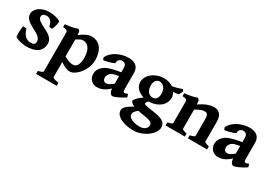

<svg xmlns="http://www.w3.org/2000/svg" viewBox="6 -1234 3130 2239"><g transform="rotate(30 1571.0 -115.0)"><path d="M395 -138.2Q395 -103.5 384.3 -78.9Q373.5 -54.2 356.4 -37.1Q339.4 -20 317.4 -9.8Q295.4 0.5 272.9 5.9Q250.5 11.2 229.5 12.9Q208.5 14.6 192.9 14.6Q175.8 14.6 156.2 12.5Q136.7 10.3 116.5 5.9Q96.2 1.5 76.9 -5.4Q57.6 -12.2 41.5 -21Q38.1 -22.5 36.4 -38.8Q34.7 -55.2 34.7 -78.1Q34.7 -101.1 37.1 -126.7Q39.6 -152.3 44.9 -172.4L90.3 -167Q96.7 -139.2 108.4 -117.2Q120.1 -95.2 135.5 -80.1Q150.9 -64.9 169.2 -56.9Q187.5 -48.8 207.5 -48.8Q242.7 -48.8 257.8 -58.8Q272.9 -68.8 272.9 -96.2Q272.9 -115.7 263.2 -131.6Q253.4 -147.5 237.3 -160.9Q221.2 -174.3 200.2 -186Q179.2 -197.8 156.7 -209.5Q136.2 -219.7 115.7 -232.4Q95.2 -245.1 78.4 -260.5Q61.5 -275.9 51 -294.7Q40.5 -313.5 40.5 -336.9Q40.5 -367.2 56.2 -391.6Q71.8 -416 97.7 -433.1Q123.5 -450.2 156.5 -459.5Q189.5 -468.8 224.6 -468.8Q247.1 -468.8 269.5 -466.1Q292 -463.4 312 -458.5Q332 -453.6 348.9 -446.8Q365.7 -439.9 377.4 -431.2Q380.4 -428.7 378.9 -413.6Q377.4 -398.4 372.8 -379.4Q368.2 -360.4 361.6 -341.8Q355 -323.2 348.1 -314L309.6 -317.9Q301.3 -363.8 279.1 -389.4Q256.8 -415 221.7 -415Q192.9 -415 177.7 -403.3Q162.6 -391.6 162.6 -371.1Q162.6 -355.5 169.9 -343.5Q177.2 -331.5 191.4 -320.8Q205.6 -310.1 226.6 -298.8Q247.6 -287.6 275.4 -272.9Q296.4 -262.2 317.9 -250Q339.4 -237.8 356.4 -221.9Q373.5 -206.1 384.3 -185.8Q395 -165.5 395 -138.2Z M844.7 -208Q844.7 -256.3 835 -288.8Q825.2 -321.3 809.3 -341.3Q793.5 -361.3 773.7 -369.9Q753.9 -378.4 733.9 -378.4Q725.1 -378.4 718.5 -377.7Q711.9 -377 703.1 -373.3Q694.3 -369.6 681.4 -362.3Q668.5 -355 647 -341.8V-113.8Q674.3 -99.1 692.9 -90.8Q711.4 -82.5 725.3 -78.6Q739.3 -74.7 750 -74Q760.7 -73.2 772 -73.2Q805.2 -73.7 825.2 -108.4Q845.2 -143.1 844.7 -208ZM969.2 -245.1Q969.2 -211.9 960.2 -179.7Q951.2 -147.5 936.3 -118.7Q921.4 -89.8 901.9 -65.4Q882.3 -41 861.1 -23.2Q839.8 -5.4 818.4 4.6Q796.9 14.6 777.8 14.6Q763.7 14.6 750 12Q736.3 9.3 720.9 3.2Q705.6 -2.9 687.5 -12.9Q669.4 -22.9 647 -38.1V163.6Q647 171.4 665.3 179.2Q683.6 187 729.5 193.8V234.4H451.7V193.8Q483.9 186 499.5 179Q515.1 171.9 515.1 163.6V-332.5Q515.1 -350.6 513.9 -362.3Q512.7 -374 506.6 -381.1Q500.5 -388.2 487.8 -391.4Q475.1 -394.5 451.7 -395.5V-434.6Q482.9 -438 505.4 -441.4Q527.8 -444.8 546.1 -448.5Q564.5 -452.1 581.1 -457Q597.7 -461.9 617.7 -468.8L639.6 -446.8L644 -398.9Q671.9 -420.9 694.8 -434.6Q717.8 -448.2 736.6 -455.8Q755.4 -463.4 771 -466.1Q786.6 -468.8 800.8 -468.8Q834 -468.8 864.5 -455.8Q895 -442.9 918.2 -415.8Q941.4 -388.7 955.3 -346.4Q969.2 -304.2 969.2 -245.1Z M1209.5 -78.1Q1216.8 -78.1 1225.6 -79.6Q1234.4 -81.1 1245.4 -86.2Q1256.3 -91.3 1270.5 -100.6Q1284.7 -109.9 1302.7 -125.5V-227.5Q1276.9 -223.1 1259 -219.2Q1241.2 -215.3 1229 -211.2Q1216.8 -207 1208.7 -202.1Q1200.7 -197.3 1194.8 -191.4Q1182.1 -178.7 1174.3 -165Q1166.5 -151.4 1166.5 -131.3Q1166.5 -115.7 1170.9 -105.5Q1175.3 -95.2 1181.6 -89.1Q1188 -83 1195.6 -80.6Q1203.1 -78.1 1209.5 -78.1ZM1509.3 -59.6Q1488.8 -45.4 1465.1 -32Q1441.4 -18.6 1419.2 -8.3Q1397 2 1378.9 8.3Q1360.8 14.6 1351.1 14.6Q1332.5 14.6 1319.3 -5.6Q1306.2 -25.9 1303.2 -61Q1281.2 -39.1 1259 -24.4Q1236.8 -9.8 1216.1 -1Q1195.3 7.8 1176.3 11.2Q1157.2 14.6 1141.6 14.6Q1120.1 14.6 1099.9 7.3Q1079.6 0 1063.5 -14.6Q1047.4 -29.3 1037.6 -50.8Q1027.8 -72.3 1027.8 -100.6Q1027.8 -132.3 1039.6 -155Q1051.3 -177.7 1069.3 -195.8Q1081.1 -207.5 1096.4 -218.5Q1111.8 -229.5 1137.7 -239.7Q1163.6 -250 1203.1 -259.8Q1242.7 -269.5 1302.7 -278.8V-333Q1302.7 -347.7 1300 -360.1Q1297.4 -372.6 1290.8 -381.3Q1284.2 -390.1 1272.9 -395.3Q1261.7 -400.4 1245.1 -400.4Q1234.9 -400.4 1224.4 -396.2Q1213.9 -392.1 1205.8 -384.3Q1197.8 -376.5 1193.1 -365Q1188.5 -353.5 1189.9 -338.9Q1190.4 -335.9 1181.2 -331.3Q1171.9 -326.7 1157.5 -321.5Q1143.1 -316.4 1125.7 -311.5Q1108.4 -306.6 1092.5 -303Q1076.7 -299.3 1064.5 -297.4Q1052.2 -295.4 1048.3 -296.4L1036.6 -325.2Q1048.8 -356 1074.7 -382.1Q1100.6 -408.2 1135.7 -427.5Q1170.9 -446.8 1212.6 -457.8Q1254.4 -468.8 1298.3 -468.8Q1334 -468.8 1359.9 -459.2Q1385.7 -449.7 1402.3 -433.3Q1418.9 -417 1426.8 -394.8Q1434.6 -372.6 1434.6 -347.7V-126Q1434.6 -105.5 1439.9 -96.7Q1445.3 -87.9 1454.1 -87.9Q1457.5 -87.9 1460.9 -88.4Q1464.4 -88.9 1469.2 -90.3Q1474.1 -91.8 1480.7 -94.5Q1487.3 -97.2 1497.1 -101.1Z M1833.5 -293Q1833.5 -316.9 1827.6 -338.4Q1821.8 -359.9 1810.5 -375.7Q1799.3 -391.6 1782.5 -400.9Q1765.6 -410.2 1743.7 -410.2Q1731.4 -410.2 1719.7 -404.8Q1708 -399.4 1698.5 -388.4Q1689 -377.4 1683.1 -360.8Q1677.2 -344.2 1677.2 -321.8Q1677.2 -297.4 1682.4 -276.1Q1687.5 -254.9 1698.5 -239.3Q1709.5 -223.6 1726.6 -214.4Q1743.7 -205.1 1767.1 -205.1Q1781.2 -205.1 1793.5 -210.4Q1805.7 -215.8 1814.5 -226.6Q1823.2 -237.3 1828.4 -253.9Q1833.5 -270.5 1833.5 -293ZM1788.6 26.4Q1740.7 20 1701.2 10.3Q1682.1 24.4 1671.6 35.9Q1661.1 47.4 1655.8 56.4Q1650.4 65.4 1649.2 73.2Q1647.9 81.1 1647.9 87.9Q1647.9 103 1659.2 116.7Q1670.4 130.4 1690.7 140.9Q1710.9 151.4 1739 157.5Q1767.1 163.6 1800.3 163.6Q1827.6 163.6 1846.9 157Q1866.2 150.4 1878.4 139.4Q1890.6 128.4 1896.2 114.5Q1901.9 100.6 1901.9 86.4Q1901.9 78.6 1897.9 70.1Q1894 61.5 1882.1 53.5Q1870.1 45.4 1847.9 38.3Q1825.7 31.2 1788.6 26.4ZM1960.4 -313Q1960.4 -275.4 1944.1 -244.4Q1927.7 -213.4 1899.7 -191.2Q1871.6 -168.9 1834.2 -156.5Q1796.9 -144 1754.9 -144H1749Q1731.9 -127.4 1728 -117.9Q1724.1 -108.4 1724.1 -105.5Q1724.1 -101.6 1726.3 -97.9Q1728.5 -94.2 1738.8 -90.3Q1749 -86.4 1770.3 -82.3Q1791.5 -78.1 1829.6 -73.2Q1888.2 -65.4 1926.8 -55.4Q1965.3 -45.4 1988 -31Q2010.7 -16.6 2019.8 2.9Q2028.8 22.5 2028.8 48.8Q2028.8 70.8 2018.1 93.3Q2007.3 115.7 1988.8 137Q1970.2 158.2 1944.8 176.8Q1919.4 195.3 1889.9 209.2Q1860.4 223.1 1828.1 231.2Q1795.9 239.3 1763.7 239.3Q1737.3 239.3 1708.7 236.1Q1680.2 232.9 1652.6 226.1Q1625 219.2 1600.3 208.7Q1575.7 198.2 1556.9 183.3Q1538.1 168.5 1527.1 149.7Q1516.1 130.9 1516.1 106.9Q1516.1 95.2 1521.5 83Q1526.9 70.8 1540.3 56.9Q1553.7 43 1576.9 26.9Q1600.1 10.7 1635.7 -9.3Q1608.9 -20 1594.7 -31.7Q1580.6 -43.5 1580.6 -55.2Q1580.6 -66.9 1603 -93.5Q1625.5 -120.1 1675.3 -154.3Q1647.5 -162.1 1624.3 -175Q1601.1 -188 1584.7 -205.8Q1568.4 -223.6 1559.3 -245.8Q1550.3 -268.1 1550.3 -293.9Q1550.3 -329.6 1568.4 -361.6Q1586.4 -393.6 1616.7 -417.2Q1647 -440.9 1687.3 -454.8Q1727.5 -468.8 1772.5 -468.8Q1808.1 -468.8 1838.6 -459.2Q1869.1 -449.7 1893.6 -433.1Q1913.1 -436 1932.1 -440.7Q1951.2 -445.3 1968.3 -450.4Q1985.4 -455.6 1999.5 -460.2Q2013.7 -464.8 2023.4 -468.8L2038.1 -449.2Q2037.1 -444.3 2033.9 -436.8Q2030.8 -429.2 2026.9 -420.9Q2022.9 -412.6 2018.6 -404.5Q2014.2 -396.5 2010.3 -390.6Q1994.1 -388.2 1977.5 -386Q1960.9 -383.8 1940.9 -382.8Q1960.4 -350.6 1960.4 -313Z M2360.4 0V-40.5Q2395.5 -49.8 2409.7 -56.6Q2423.8 -63.5 2423.8 -70.3V-279.8Q2423.8 -305.7 2421.4 -323.2Q2418.9 -340.8 2413.3 -351.3Q2407.7 -361.8 2398.7 -366.5Q2389.6 -371.1 2376 -371.1Q2365.7 -371.1 2354.2 -369.4Q2342.8 -367.7 2328.9 -363Q2314.9 -358.4 2296.9 -349.6Q2278.8 -340.8 2255.4 -326.7V-70.3Q2255.4 -63 2271.2 -55.2Q2287.1 -47.4 2318.8 -40.5V0H2060.1V-40.5Q2092.3 -48.8 2107.9 -55.4Q2123.5 -62 2123.5 -70.3V-332.5Q2123.5 -351.6 2122.8 -362.8Q2122.1 -374 2116.5 -380.4Q2110.8 -386.7 2097.9 -389.6Q2085 -392.6 2060.1 -395.5V-434.6Q2085.4 -437 2107.7 -440.2Q2129.9 -443.4 2149.7 -447.5Q2169.4 -451.7 2188.2 -456.8Q2207 -461.9 2226.1 -468.8L2248 -446.8L2253.4 -393.6Q2284.2 -415 2311 -429.4Q2337.9 -443.8 2362.1 -452.6Q2386.2 -461.4 2407.5 -465.1Q2428.7 -468.8 2447.8 -468.8Q2468.8 -468.8 2488.3 -461.9Q2507.8 -455.1 2522.7 -439.7Q2537.6 -424.3 2546.6 -399.2Q2555.7 -374 2555.7 -337.4V-70.3Q2555.7 -66.9 2558.3 -63.7Q2561 -60.5 2568.1 -57.1Q2575.2 -53.7 2587.6 -49.6Q2600.1 -45.4 2619.1 -40.5V0Z M2839.8 -78.1Q2847.2 -78.1 2856 -79.6Q2864.7 -81.1 2875.7 -86.2Q2886.7 -91.3 2900.9 -100.6Q2915 -109.9 2933.1 -125.5V-227.5Q2907.2 -223.1 2889.4 -219.2Q2871.6 -215.3 2859.4 -211.2Q2847.2 -207 2839.1 -202.1Q2831.1 -197.3 2825.2 -191.4Q2812.5 -178.7 2804.7 -165Q2796.9 -151.4 2796.9 -131.3Q2796.9 -115.7 2801.3 -105.5Q2805.7 -95.2 2812 -89.1Q2818.4 -83 2825.9 -80.6Q2833.5 -78.1 2839.8 -78.1ZM3139.6 -59.6Q3119.1 -45.4 3095.5 -32Q3071.8 -18.6 3049.6 -8.3Q3027.3 2 3009.3 8.3Q2991.2 14.6 2981.4 14.6Q2962.9 14.6 2949.7 -5.6Q2936.5 -25.9 2933.6 -61Q2911.6 -39.1 2889.4 -24.4Q2867.2 -9.8 2846.4 -1Q2825.7 7.8 2806.6 11.2Q2787.6 14.6 2772 14.6Q2750.5 14.6 2730.2 7.3Q2710 0 2693.8 -14.6Q2677.7 -29.3 2668 -50.8Q2658.2 -72.3 2658.2 -100.6Q2658.2 -132.3 2669.9 -155Q2681.6 -177.7 2699.7 -195.8Q2711.4 -207.5 2726.8 -218.5Q2742.2 -229.5 2768.1 -239.7Q2793.9 -250 2833.5 -259.8Q2873 -269.5 2933.1 -278.8V-333Q2933.1 -347.7 2930.4 -360.1Q2927.7 -372.6 2921.1 -381.3Q2914.6 -390.1 2903.3 -395.3Q2892.1 -400.4 2875.5 -400.4Q2865.2 -400.4 2854.7 -396.2Q2844.2 -392.1 2836.2 -384.3Q2828.1 -376.5 2823.5 -365Q2818.8 -353.5 2820.3 -338.9Q2820.8 -335.9 2811.5 -331.3Q2802.2 -326.7 2787.8 -321.5Q2773.4 -316.4 2756.1 -311.5Q2738.8 -306.6 2722.9 -303Q2707 -299.3 2694.8 -297.4Q2682.6 -295.4 2678.7 -296.4L2667 -325.2Q2679.2 -356 2705.1 -382.1Q2731 -408.2 2766.1 -427.5Q2801.3 -446.8 2843 -457.8Q2884.8 -468.8 2928.7 -468.8Q2964.4 -468.8 2990.2 -459.2Q3016.1 -449.7 3032.7 -433.3Q3049.3 -417 3057.1 -394.8Q3064.9 -372.6 3064.9 -347.7V-126Q3064.9 -105.5 3070.3 -96.7Q3075.7 -87.9 3084.5 -87.9Q3087.9 -87.9 3091.3 -88.4Q3094.7 -88.9 3099.6 -90.3Q3104.5 -91.8 3111.1 -94.5Q3117.7 -97.2 3127.4 -101.1Z"/></g></svg>

Font: Gentium Book Basic
Style: Bold
Weight: 700
Designer: J. Victor Gaultney and Annie Olsen
Foundry: SIL International
Version: Version 1.102; 2013; Maintenance release